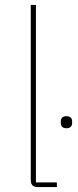

<svg xmlns="http://www.w3.org/2000/svg" viewBox="-20 -760 316 780"><path d="M250 -239C267 -239 273 -249 273 -260V-267C273 -278 267 -288 250 -288C233 -288 227 -278 227 -267V-260C227 -249 233 -239 250 -239ZM211 0V-19H126V-740H105V-29C105 -9 114 0 134 0Z"/></svg>

Font: IBM Plex Arabic Thin
Style: Regular
Weight: 100
Designer: Mike Abbink, Paul van der Laan, Pieter van Rosmalen, Wael Morcos, Khajak Apelian
Foundry: Bold Monday
Version: Version 1.0